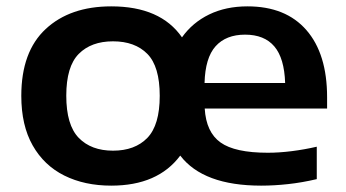

<svg xmlns="http://www.w3.org/2000/svg" viewBox="-20 -574 1088 604"><path d="M330 10Q246 10 182.2 -21.8Q118.5 -53.5 82.8 -116.5Q47 -179.5 47 -272.5Q47 -411.5 123.8 -482.8Q200.5 -554 330 -554Q485 -554 552.5 -456.5Q585.5 -503 638 -528.5Q690.5 -554 758.5 -554Q879 -554 944 -479.2Q1009 -404.5 1009 -268V-232.5H624Q628.5 -158 673.8 -125.8Q719 -93.5 822.5 -93.5Q858 -93.5 897.8 -98.5Q937.5 -103.5 976.5 -112.5V-10.5Q929.5 0.5 886 5.2Q842.5 10 801.5 10Q619.5 10 547 -84.5Q476.5 10 330 10ZM751 -465Q691 -465 658.2 -428.5Q625.5 -392 623.5 -313H877Q874.5 -391 843 -428Q811.5 -465 751 -465ZM335.5 -100Q404.5 -100 443.5 -140.2Q482.5 -180.5 482.5 -272.5Q482.5 -365 443.5 -404.5Q404.5 -444 335.5 -444Q267 -444 227.8 -404.5Q188.5 -365 188.5 -273Q188.5 -180.5 227.8 -140.2Q267 -100 335.5 -100Z"/></svg>

Font: Encode Sans Exp SmBold
Style: Regular
Weight: 600
Width: 7
Designer: Multiple Designers
Foundry: Impallari Type
Version: Version 3.002; ttfautohint (v1.8.3) -l 8 -r 50 -G 200 -x 14 